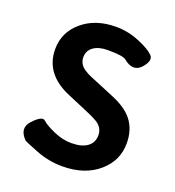

<svg xmlns="http://www.w3.org/2000/svg" viewBox="-138 -863 900 986"><g transform="rotate(20 312.0 -370.0)"><path d="M312 14Q237 14 166.5 -14Q96 -42 92 -45Q39 -97 84 -145Q130 -194 149 -176Q168 -158 217.5 -136Q267 -114 315 -114Q372 -114 402.5 -136.5Q433 -159 433 -199Q433 -235 404 -258Q386 -272 329 -296L223 -341Q73 -403 73 -540Q73 -632 145 -693Q217 -754 329 -754Q394 -754 455 -729Q516 -704 541 -679.5Q566 -655 526 -610Q486 -566 429 -613Q412 -627 329 -627Q280 -627 251.5 -606.5Q223 -586 223 -550Q223 -514 255 -491Q275 -477 298 -468Q333 -454 368 -439L435 -411Q507 -381 543 -337Q584 -286 584 -210Q584 -116 512 -53Q436 14 312 14Z"/></g></svg>

Font: Resource Han Rounded JP
Style: Bold
Weight: 700
Designer: Cyano Hao (round all glyphs); Ryoko NISHIZUKA 西塚涼子 (kana, bopomofo & ideographs); Paul D. Hunt (Latin, Greek & Cyrillic)
Foundry: Cyano Hao
Version: 0.990